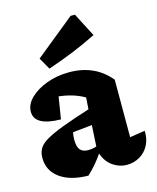

<svg xmlns="http://www.w3.org/2000/svg" viewBox="-116 -848 770 941"><g transform="rotate(-15 269.0 -377.5)"><path d="M215 12Q124 11 71.5 -27Q19 -65 19 -130Q19 -156 30 -176Q41 -196 71 -214Q101 -232 156 -253Q211 -274 299 -302L303 -361Q248 -393 174 -401L156 -289Q23 -291 23 -363Q23 -400 55 -431.5Q87 -463 139.5 -482.5Q192 -502 254 -502Q384 -502 461 -409V-117L538 -129Q540 -89 524 -57.5Q508 -26 478 -8Q448 10 411 10Q375 10 342 -12Q309 -34 293 -79Q260 -30 215 12ZM193 -176Q193 -140 206 -124.5Q219 -109 246 -109Q268 -109 289 -116L295 -223L197 -213Q193 -194 193 -176ZM166 -544 132 -604 333 -767H355L417 -647Q355 -616 293 -591Q231 -566 166 -544Z"/></g></svg>

Font: Piazzolla ExtraBold
Style: Regular
Weight: 800
Designer: Juan Pablo del Peral
Foundry: Huerta Tipografica
Version: Version 1.330